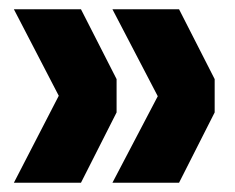

<svg xmlns="http://www.w3.org/2000/svg" viewBox="-20 -483 507 415"><path d="M10 -88 107 -276 10 -463H155L232 -312V-240L155 -88ZM223 -88 321 -275 223 -463H367L444 -312V-240L367 -88Z"/></svg>

Font: Radio Canada Condensed
Style: Bold
Weight: 700
Width: 3
Designer: Charles Daoud, Etienne Aubert Bonn, Alexandre Saumier Demers, Jacques Le Bailly
Foundry: Radio-Canada
Version: Version 2.104; ttfautohint (v1.8.4.7-5d5b);gftools[0.9.28.de